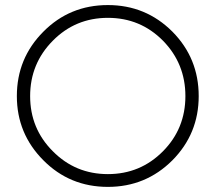

<svg xmlns="http://www.w3.org/2000/svg" viewBox="-20 -731 856 762"><path d="M408.2 10.7Q256.8 10.7 152.3 -94.7Q46.9 -200.2 46.9 -349.6Q46.9 -500 152.3 -605.5Q256.8 -710.9 408.2 -710.9Q558.6 -710.9 664.1 -605.5Q768.6 -500 768.6 -349.6Q768.6 -200.2 664.1 -94.7Q558.6 10.7 408.2 10.7ZM408.2 -40Q537.1 -40 627 -130.9Q715.8 -220.7 715.8 -349.6Q715.8 -478.5 627 -569.3Q537.1 -660.2 408.2 -660.2Q279.3 -660.2 189.5 -569.3Q99.6 -478.5 99.6 -349.6Q99.6 -220.7 189.5 -130.9Q279.3 -40 408.2 -40Z"/></svg>

Font: LeFont
Style: ExtraLight
Weight: 200
Designer: Leryon MEDIA
Version: Version 1.0